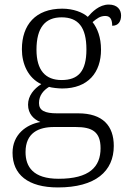

<svg xmlns="http://www.w3.org/2000/svg" viewBox="-20 -582 565 842"><path d="M234 240C399 240 479 169 479 58C479 -30 431 -85 323 -85H230C177 -85 151 -97 151 -130C151 -164 171 -186 195 -201C207 -197 237 -194 253 -194C367 -194 423 -265 423 -364C423 -419 407 -458 386 -485C405 -501 419 -512 442 -512C465 -512 472 -494 472 -469C499 -469 511 -488 511 -514C511 -540 494 -562 457 -562C415 -562 383 -529 365 -508C343 -528 301 -544 253 -544C136 -544 76 -473 76 -366C76 -302 103 -240 161 -213C129 -193 103 -162 103 -123C103 -82 129 -58 157 -47C95 -36 35 8 35 88C35 183 102 240 234 240ZM250 -231C180 -231 140 -273 140 -364C140 -462 179 -506 250 -506C323 -506 359 -463 359 -365C359 -269 323 -231 250 -231ZM237 202C125 202 92 149 92 85C92 0 150 -25 217 -25H312C383 -25 421 -5 421 68C421 150 372 202 237 202Z"/></svg>

Font: Noto Serif Georgian Light
Style: Regular
Weight: 300
Designer: Monotype Design Team, Akaki Razmadze
Foundry: Google LLC
Version: Version 2.003